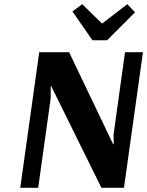

<svg xmlns="http://www.w3.org/2000/svg" viewBox="-20 -900 705 920"><path d="M327 -845 374 -880 469 -787 590 -880 627 -841 493 -707H423ZM574 0H466L225 -488H223V-430L163 0H77L168 -650H311L522 -209H525L524 -254L579 -650H665Z"/></svg>

Font: Arsenal
Style: Bold Italic
Weight: 700
Italic angle: -9.10001°
Designer: Andrij Shevchenko
Foundry: Stairsfor
Version: Version 2.001;PS 002.001;hotconv 1.0.88;makeotf.lib2.5.64775